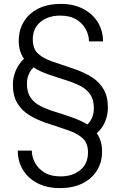

<svg xmlns="http://www.w3.org/2000/svg" viewBox="-20 -732 620 984"><path d="M287 232Q221 232 172.5 207Q124 182 97.5 138.5Q71 95 71 40H143Q143 71 159 101.5Q175 132 207.5 152Q240 172 291 172Q352 172 391.5 139.5Q431 107 431 49Q431 2 404 -23Q377 -48 329 -64.5Q281 -81 217 -102Q167 -119 128.5 -143Q90 -167 68 -204.5Q46 -242 46 -299Q46 -335 60.5 -369.5Q75 -404 103 -431Q76 -468 76 -522Q76 -577 101.5 -620Q127 -663 175.5 -687.5Q224 -712 292 -712Q357 -712 405.5 -687Q454 -662 481 -618.5Q508 -575 508 -520H436Q436 -551 420 -581.5Q404 -612 371.5 -632Q339 -652 288 -652Q227 -652 187.5 -619.5Q148 -587 148 -530Q148 -482 175 -457Q202 -432 250.5 -416Q299 -400 362 -378Q412 -361 450.5 -336.5Q489 -312 511 -274.5Q533 -237 533 -181Q533 -144 519 -109.5Q505 -75 476 -49Q503 -10 503 42Q504 97 478 140Q452 183 403.5 207.5Q355 232 287 232ZM428 -94Q461 -127 461 -177Q461 -221 442.5 -248Q424 -275 392 -291.5Q360 -308 319.5 -320.5Q279 -333 235 -348Q209 -357 188.5 -366.5Q168 -376 152 -387Q118 -353 118 -303Q118 -259 136.5 -232Q155 -205 187.5 -188.5Q220 -172 261 -159.5Q302 -147 347 -131Q394 -115 428 -94Z"/></svg>

Font: DM Sans Light
Style: Regular
Weight: 300
Designer: Colophon Foundry, Jonny Pinhorn
Foundry: Colophon Foundry
Version: Version 4.004; ttfautohint (v1.8.4.7-5d5b)